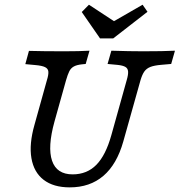

<svg xmlns="http://www.w3.org/2000/svg" viewBox="-20 -787 765 818"><path d="M127 -255.6 179.8 -445.2Q187.2 -468.8 186 -481.8Q184.9 -494.7 171.9 -501Q159 -507.4 129.7 -509.9L87.9 -513.8L103.3 -570.2Q165.3 -568.5 252 -568.5H255.7H254.9Q318.3 -568.5 361.3 -571L345.1 -514.5L328.9 -512.9Q306.7 -510.5 294.5 -503.7Q282.2 -496.9 275.4 -483.6Q268.6 -470.3 261.4 -445.2L212.2 -269.4Q182 -160.4 201.7 -102.3Q221.5 -44.1 289.5 -44.1Q350.5 -44.1 390.6 -84.9Q430.6 -125.7 454.4 -211.3L519.7 -445.2Q526.9 -469.4 525.7 -482.7Q524.5 -496 514 -502Q503.6 -508.1 481 -510.5L438.3 -514.5L454.4 -571Q531.1 -568.5 589.5 -568.5Q676.7 -568.5 725.4 -571L709.3 -514.5L665.9 -510.7Q637 -508.2 620.6 -501.8Q604.2 -495.3 595 -482.4Q585.8 -469.5 578.6 -445.2L505.2 -183.9Q477.8 -86.9 420.5 -37.8Q363.1 11.3 277.2 11.3Q207.8 11.3 166 -20.8Q124.3 -52.8 113.9 -112.9Q103.5 -173 127 -255.6ZM608.4 -736.8 462.5 -623.5H406.1L328.3 -735.8L358.9 -766.9L490.7 -680.3L423.5 -672.5L587.5 -766.9Z"/></svg>

Font: Playfair Micro SmCond SmLight
Style: Italic
Weight: 360
Width: 4
Italic angle: -15.6°
Designer: Claus Eggers Sørensen
Foundry: Claus Eggers Sørensen
Version: Version 2.203;Glyphs 3.3 (3326)